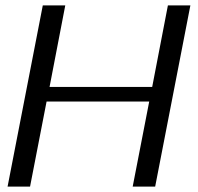

<svg xmlns="http://www.w3.org/2000/svg" viewBox="-20 -689 731 709"><path d="M8 0H91L152 -314H531L470 0H553L683 -669H600L542 -368H163L221 -669H138Z"/></svg>

Font: KpSans
Style: Italic
Weight: 400
Italic angle: -11°
Version: Version 0.66